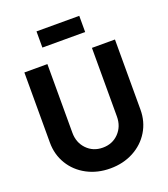

<svg xmlns="http://www.w3.org/2000/svg" viewBox="-171 -1083 1065 1215"><g transform="rotate(-20 362.0 -475.5)"><path d="M57 -273V-745H212V-283Q212 -216 254.5 -172Q297 -128 362 -128Q427 -128 469.5 -172Q512 -216 512 -283V-745H667V-273Q667 -192 627.5 -127Q588 -62 518.5 -25Q449 12 362 12Q275 12 205.5 -25Q136 -62 96.5 -127Q57 -192 57 -273ZM218 -963H506V-854H218Z"/></g></svg>

Font: Evergrow Sans 
Style: ExtraBold
Weight: 800
Foundry: 10Web
Version: Version 1.000